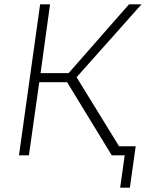

<svg xmlns="http://www.w3.org/2000/svg" viewBox="-20 -720 695 890"><path d="M291 -339H162L114 0H68L166 -700H212L168 -381H298L578 -700H636L335 -362L532 -42H609L582 150H537L558 0H498Z"/></svg>

Font: Retni Sans Light
Style: Italic
Weight: 300
Italic angle: -8°
Designer: Vitaly Kuzmin
Foundry: ParaType Ltd.
Version: Version 1.00;June 10, 2019;FontCreator 11.5.0.2425 64-bit; t